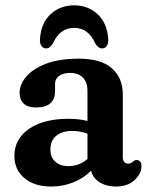

<svg xmlns="http://www.w3.org/2000/svg" viewBox="-20 -688 558 720"><path d="M34 -103.5Q34 -167 88.8 -204.8Q143.5 -242.5 237 -242.5Q275.5 -242.5 308 -234.5V-347.5Q308 -379.5 290.8 -397Q273.5 -414.5 243.5 -414.5Q216.5 -414.5 201.5 -403.2Q186.5 -392 186.5 -375V-347Q186.5 -285 115 -285Q83.5 -285 68.5 -299.8Q53.5 -314.5 53.5 -339.5Q53.5 -371.5 78.8 -401Q104 -430.5 153.2 -449.2Q202.5 -468 275.5 -468Q358.5 -468 399.5 -432Q440.5 -396 440.5 -333.5V-98Q440.5 -88 445.5 -81.2Q450.5 -74.5 461 -74.5Q467.5 -74.5 471.5 -76.8Q475.5 -79 479 -82Q481.5 -84.5 484.5 -86.2Q487.5 -88 491.5 -88Q510.5 -88 510.5 -64.5Q510.5 -37 484.8 -12.8Q459 11.5 415 11.5Q379 11.5 353.5 -4.5Q328 -20.5 321.5 -48Q294 -19.5 254.8 -4Q215.5 11.5 172 11.5Q109 11.5 71.5 -20Q34 -51.5 34 -103.5ZM169 -128.5Q169 -97.5 187.8 -81.2Q206.5 -65 236 -65Q276.5 -65 308 -91.5V-187Q280 -197 250 -197Q213 -197 191 -178.8Q169 -160.5 169 -128.5ZM258 -583.5Q205 -583.5 179 -526.5Q168 -506.5 153 -506.5Q141.5 -506.5 135 -516.5Q128.5 -526.5 130 -542.5Q134 -602 170 -635Q206 -668 258 -668Q310 -668 345.8 -635Q381.5 -602 386 -542.5Q387 -526.5 380.8 -516.5Q374.5 -506.5 363 -506.5Q348 -506.5 336.5 -526.5Q311 -583.5 258 -583.5Z"/></svg>

Font: Fraunces 72pt SuperSoft SemiBold
Style: Regular
Weight: 600
Version: Version 1.000;[b76b70a41]